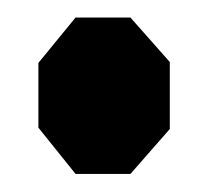

<svg xmlns="http://www.w3.org/2000/svg" viewBox="-20 -221 235 217"><path d="M65.4 -201.2H127.4L171.9 -150.9V-75.2L127.4 -24.4H65.4L23.4 -76.7V-149.9Z"/></svg>

Font: Gap Sans
Style: Black
Weight: 400
Designer: Alexandre Liziard and Etienne Ozeray
Foundry: Interstices.io
Version: Version 1.6.1 - December 3. 2014